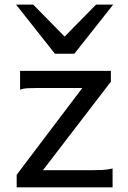

<svg xmlns="http://www.w3.org/2000/svg" viewBox="-20 -801 548 821"><path d="M454.1 -498V-451.7L163.6 -73.2H373.5Q395 -73.2 417.2 -74.2Q439.5 -75.2 461.4 -80.6V0H51.3V-53.7L332 -424.8H141.6Q119.6 -424.8 99.6 -423.8Q79.6 -422.9 65.9 -417.5V-498ZM122.1 -781.2 256.3 -644.5 390.6 -781.2H463.9L297.9 -571.3H214.8L48.8 -781.2Z"/></svg>

Font: Andika DR AuSIL
Style: Regular
Weight: 400
Designer: Annie Olsen & Victor Gaultney
Foundry: SIL International
Version: Version 0.003